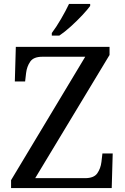

<svg xmlns="http://www.w3.org/2000/svg" viewBox="-20 -951 632 971"><path d="M36 0V-40L411 -664H194Q150 -664 133 -639.5Q116 -615 112 -582L107 -539H55L60 -714H534V-673L158 -50H410Q455 -50 472 -74.5Q489 -99 493 -132L498 -175H550L545 0ZM242 -784Q264 -813 288.5 -855Q313 -897 329 -931H436V-921Q424 -904 397 -875Q370 -846 338.5 -817.5Q307 -789 280 -771H242Z"/></svg>

Font: Noto Serif Dogra
Style: Regular
Weight: 400
Designer: Ek Type
Foundry: Ek Type
Version: Version 1.005